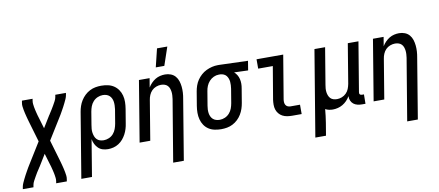

<svg xmlns="http://www.w3.org/2000/svg" viewBox="-111 -1078 3691 1616"><g transform="rotate(-10 1735.0 -270.5)"><path d="M-30 215 -27 197Q-24 180 -17 164.5Q-10 149 -2.5 133.5Q5 118 13 103Q21 88 29.5 73Q38 58 46.5 43Q55 28 65 13L171 -158L121 -328Q117 -342 113 -356Q109 -370 105.5 -384Q102 -398 98.5 -412.5Q95 -427 92.5 -441.5Q90 -456 88 -471Q86 -486 89 -502L92 -520H183L180 -502Q178 -488 179.5 -475Q181 -462 183 -449.5Q185 -437 188 -424.5Q191 -412 194 -399.5Q197 -387 200.5 -374.5Q204 -362 208 -350L235 -259L297 -360Q299 -362 300 -364Q301 -366 303 -368V-369Q313 -385 323.5 -401Q334 -417 343 -433.5Q352 -450 361.5 -467Q371 -484 374 -502L377 -520H468L465 -502Q462 -485 455 -469.5Q448 -454 440.5 -438.5Q433 -423 425 -408Q417 -393 408.5 -378Q400 -363 391.5 -348Q383 -333 373 -318L267 -147L317 23Q321 37 325 51Q329 65 332.5 79Q336 93 339.5 107.5Q343 122 345.5 136.5Q348 151 350 166Q352 181 349 197L346 215H255L258 197Q260 183 258.5 170Q257 157 255 144.5Q253 132 250 119.5Q247 107 244 94.5Q241 82 237.5 69.5Q234 57 230 45L203 -46L141 55Q139 57 138 59Q137 61 135 63V64Q124 80 114 96Q104 112 95 128.5Q86 145 76.5 162Q67 179 64 197L61 215Z M470 215 562 -341Q566 -365 574 -389Q582 -413 596 -435.5Q610 -458 629.5 -476.5Q649 -495 672.5 -507Q696 -519 720.5 -523.5Q745 -528 770 -528Q799 -528 827 -522Q855 -516 877.5 -501Q900 -486 915.5 -463.5Q931 -441 938 -414Q945 -387 944.5 -358Q944 -329 939 -299L919 -179Q916 -157 909 -134Q902 -111 891 -90Q880 -69 864 -50Q848 -31 827 -17.5Q806 -4 782.5 2Q759 8 736 8Q713 8 691 1.5Q669 -5 653 -20.5Q637 -36 627 -56Q617 -76 613 -99L561 215ZM713 -72Q735 -72 757.5 -81.5Q780 -91 795.5 -109Q811 -127 819 -149Q827 -171 831 -193L851 -313Q853 -329 853.5 -345Q854 -361 852 -376Q850 -391 843.5 -405Q837 -419 826 -429Q815 -439 800.5 -443.5Q786 -448 770 -448H769Q747 -448 725 -438.5Q703 -429 687 -411Q671 -393 663 -371.5Q655 -350 651 -327L633 -218Q630 -201 628.5 -184Q627 -167 629.5 -151Q632 -135 637.5 -120Q643 -105 654 -93.5Q665 -82 680.5 -77Q696 -72 713 -72Z M1255 215 1343 -313Q1345 -328 1346 -344Q1347 -360 1345 -375Q1343 -390 1338 -404Q1333 -418 1322.5 -428.5Q1312 -439 1297.5 -443.5Q1283 -448 1267 -448Q1247 -448 1225.5 -440Q1204 -432 1188.5 -416Q1173 -400 1164.5 -379.5Q1156 -359 1153 -338L1097 0H1006L1092 -520H1183L1170 -442Q1181 -461 1197.5 -478Q1214 -495 1233 -506.5Q1252 -518 1273.5 -523Q1295 -528 1316 -528Q1342 -528 1365 -519Q1388 -510 1403.5 -492Q1419 -474 1426.5 -450.5Q1434 -427 1436.5 -402Q1439 -377 1437.5 -351Q1436 -325 1431 -299L1346 215ZM1250 -600 1288 -756H1376L1323 -600Z M1703 8Q1674 8 1646 2Q1618 -4 1595.5 -19Q1573 -34 1558 -56.5Q1543 -79 1536 -106Q1529 -133 1529 -162Q1529 -191 1534 -221L1554 -341Q1558 -365 1566.5 -389.5Q1575 -414 1589.5 -435.5Q1604 -457 1624 -475Q1644 -493 1668 -504.5Q1692 -516 1717 -522Q1742 -528 1766 -528H1781L2024 -520L2011 -440L1892 -444Q1906 -432 1916 -415.5Q1926 -399 1930.5 -380Q1935 -361 1935 -340.5Q1935 -320 1931 -299L1911 -179Q1907 -155 1899 -131Q1891 -107 1877.5 -84.5Q1864 -62 1844.5 -43.5Q1825 -25 1801.5 -13Q1778 -1 1753 3.5Q1728 8 1703 8ZM1705 -72Q1727 -72 1749 -81.5Q1771 -91 1787 -109Q1803 -127 1811 -148.5Q1819 -170 1823 -193L1843 -313Q1845 -328 1846 -343Q1847 -358 1845.5 -372.5Q1844 -387 1839 -400.5Q1834 -414 1825.5 -424.5Q1817 -435 1803.5 -441Q1790 -447 1775 -448H1761Q1739 -448 1717.5 -438Q1696 -428 1680 -410.5Q1664 -393 1655 -371Q1646 -349 1643 -327L1623 -207Q1620 -191 1619.5 -175Q1619 -159 1621 -144Q1623 -129 1629.5 -115Q1636 -101 1647 -91Q1658 -81 1673 -76.5Q1688 -72 1704 -72Z M2310 0Q2288 0 2267 -3.5Q2246 -7 2228 -16.5Q2210 -26 2197 -42Q2184 -58 2178 -77Q2172 -96 2172 -118Q2172 -140 2175 -161L2222 -440H2097V-520H2325L2263 -148Q2261 -135 2262 -122.5Q2263 -110 2269 -100Q2275 -90 2286 -85Q2297 -80 2310 -80H2391V0Z M2470 215 2592 -520H2683L2631 -207Q2628 -192 2627 -176Q2626 -160 2628 -145Q2630 -130 2635.5 -116Q2641 -102 2651 -91.5Q2661 -81 2676 -76.5Q2691 -72 2707 -72Q2727 -72 2748 -80Q2769 -88 2785 -104Q2801 -120 2809 -140.5Q2817 -161 2821 -182L2877 -520H2968L2898 -98Q2897 -93 2897.5 -88Q2898 -83 2901.5 -79Q2905 -75 2910 -73.5Q2915 -72 2920 -72H2936L2935 8H2906Q2886 8 2867 3.5Q2848 -1 2833.5 -12.5Q2819 -24 2811.5 -42Q2804 -60 2805 -80Q2794 -60 2777.5 -43Q2761 -26 2741.5 -14.5Q2722 -3 2700 2.5Q2678 8 2657 8Q2640 8 2623.5 4.5Q2607 1 2593 -7Q2590 21 2587 50Q2584 79 2579 107L2561 215Z M3255 215 3343 -313Q3345 -328 3346 -344Q3347 -360 3345 -375Q3343 -390 3338 -404Q3333 -418 3322.5 -428.5Q3312 -439 3297.5 -443.5Q3283 -448 3267 -448Q3247 -448 3225.5 -440Q3204 -432 3188.5 -416Q3173 -400 3164.5 -379.5Q3156 -359 3153 -338L3097 0H3006L3092 -520H3183L3170 -442Q3181 -461 3197.5 -478Q3214 -495 3233 -506.5Q3252 -518 3273.5 -523Q3295 -528 3316 -528Q3342 -528 3365 -519Q3388 -510 3403.5 -492Q3419 -474 3426.5 -450.5Q3434 -427 3436.5 -402Q3439 -377 3437.5 -351Q3436 -325 3431 -299L3346 215Z"/></g></svg>

Font: Iosevka Curly Medium
Style: Italic
Weight: 500
Italic angle: -9°
Monospace: yes
Designer: Belleve Invis
Foundry: Belleve Invis
Version: Version 22.1.2; ttfautohint (v1.8.4)